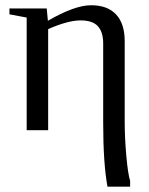

<svg xmlns="http://www.w3.org/2000/svg" viewBox="-20 -491 563 724"><path d="M15.6 -459H156.2L160.6 -412.6Q261.2 -471.2 323.7 -471.2Q385.3 -471.2 417.7 -436.5Q450.2 -401.9 450.2 -335.9V-34.2Q450.2 28.3 456.3 96.7Q462.4 165 470.7 190.9V212.9H385.3Q369.1 125 369.1 -28.3V-327.1Q369.1 -370.1 349.1 -392.1Q329.1 -414.1 283.7 -414.1Q236.8 -414.1 161.6 -381.3V0H80.6V-424.8L15.6 -437Z"/></svg>

Font: Times New Roman
Style: Regular
Weight: 400
Designer: Steve Matteson
Foundry: Ascender Corporation
Version: Version 2.00.3